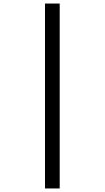

<svg xmlns="http://www.w3.org/2000/svg" viewBox="-20 -820 591 1084"><path d="M234 244V-800H317V244Z"/></svg>

Font: Noto Sans Tamil SemiCondensed Medium
Style: Regular
Weight: 500
Width: 4
Designer: Jelle Bosma - Monotype Design Team
Foundry: Monotype Imaging Inc.
Version: Version 2.004; ttfautohint (v1.8.4.7-5d5b)